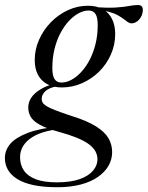

<svg xmlns="http://www.w3.org/2000/svg" viewBox="-86 -526 604 785"><path d="M452 -430.5Q444 -430.5 436.8 -435.5Q429.5 -440.5 419.5 -448.2Q409.5 -456 395 -464Q380.5 -472 358 -478Q335.5 -484 303.5 -485L296 -497.5Q352.5 -493 386.8 -495.2Q421 -497.5 441.8 -501.5Q462.5 -505.5 478 -505.5Q488.5 -505.5 493.2 -500.2Q498 -495 498 -485Q498 -474 494 -464.2Q490 -454.5 483.5 -446.8Q477 -439 468.8 -434.8Q460.5 -430.5 452 -430.5ZM165 -188.5Q185 -188.5 205.8 -199.5Q226.5 -210.5 246 -231.5Q265.5 -252.5 280.5 -281.2Q295.5 -310 304.5 -346Q313.5 -382 313.5 -423Q313.5 -455.5 304.2 -469.2Q295 -483 276.5 -483Q256.5 -483 235.5 -471.8Q214.5 -460.5 195.2 -439.8Q176 -419 160.8 -390Q145.5 -361 136.8 -325.2Q128 -289.5 128 -248Q128 -215.5 137.5 -202Q147 -188.5 165 -188.5ZM274 -502.5Q310 -502.5 334.8 -488.2Q359.5 -474 372.2 -448Q385 -422 385 -387Q385 -342.5 367.2 -302.8Q349.5 -263 319 -233Q288.5 -203 249.2 -185.8Q210 -168.5 167 -168.5Q131.5 -168.5 106.8 -182Q82 -195.5 69 -220.5Q56 -245.5 56 -280Q56 -323.5 73.5 -363.2Q91 -403 121.5 -434.5Q152 -466 191.2 -484.2Q230.5 -502.5 274 -502.5ZM148.5 239.5Q91.5 239.5 50.8 230.8Q10 222 -15.8 205.8Q-41.5 189.5 -53.8 167.8Q-66 146 -66 120Q-66 88 -43.8 62Q-21.5 36 28 17.2Q77.5 -1.5 159 -9.5H199V0.5Q147 0.5 108.8 9.8Q70.5 19 45.5 35Q20.5 51 8.2 71.8Q-4 92.5 -4 117Q-4 147.5 11.5 170.8Q27 194 60.2 206.8Q93.5 219.5 146.5 219.5Q203.5 219.5 240.2 206.2Q277 193 294.8 171.2Q312.5 149.5 312.5 126Q312.5 108 304 92.5Q295.5 77 276.8 63.2Q258 49.5 228 37.2Q198 25 154.5 13Q103.5 -1 76.5 -16Q49.5 -31 39.5 -48.5Q29.5 -66 29.5 -86Q29.5 -108 41.8 -126.5Q54 -145 78 -159.8Q102 -174.5 136 -184L148 -173.5Q115 -167.5 99.8 -153.5Q84.5 -139.5 84.5 -122Q84.5 -113.5 88.2 -106.8Q92 -100 104.2 -92.2Q116.5 -84.5 141.5 -74.8Q166.5 -65 209.5 -51Q271.5 -31.5 307 -9Q342.5 13.5 357.5 39.2Q372.5 65 372.5 96Q372.5 125.5 357.8 151.5Q343 177.5 314.2 197.5Q285.5 217.5 243.8 228.5Q202 239.5 148.5 239.5Z"/></svg>

Font: Newsreader 60pt
Style: Italic
Weight: 400
Italic angle: -17°
Designer: Hugues Gentile
Foundry: Production Type
Version: Version 1.003